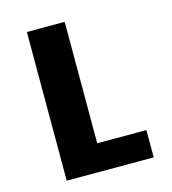

<svg xmlns="http://www.w3.org/2000/svg" viewBox="-105 -786 781 873"><g transform="rotate(-15 285.0 -350.0)"><path d="M279.5 -128.5H511V0H101.5V-700H279.5Z"/></g></svg>

Font: League Mono Narrow ExtraBold
Style: Regular
Weight: 800
Width: 3
Designer: Tyler Finck
Foundry: The League of Moveable Type / Tyler Finck
Version: Version 2.210